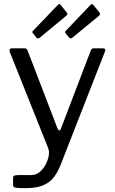

<svg xmlns="http://www.w3.org/2000/svg" viewBox="-20 -770 570 954"><path d="M106 165Q77 165 61 163Q45 161 45 152V113Q45 106 50.5 103Q56 100 73 100H136Q158 100 176 85.5Q194 71 206 49Q218 27 222 4.5Q226 -18 219 -35L28 -513Q26 -520 28.5 -525Q31 -530 39 -530H101Q107 -530 111 -527.5Q115 -525 117 -519L266 -131Q270 -122 275 -122Q280 -122 284 -134L431 -519Q434 -525 437 -527.5Q440 -530 445 -530H492Q499 -530 502 -525.5Q505 -521 502 -515L282 47Q268 83 251 106Q234 129 212.5 141.5Q191 154 165 159.5Q139 165 106 165ZM281 -746 310 -710Q315 -704 315 -700Q315 -696 307 -690L178 -583Q172 -579 168 -579Q164 -579 160 -584L145 -603Q137 -611 144 -617L268 -746Q275 -753 281 -746ZM443 -746 473 -710Q477 -704 477 -700Q477 -696 470 -690L340 -583Q334 -579 330.5 -579Q327 -579 323 -584L307 -603Q300 -611 307 -617L430 -746Q437 -753 443 -746Z"/></svg>

Font: Libre Franklin
Style: Regular
Weight: 400
Designer: Pablo Impallari, Rodrigo Fuenzalida, Nhung Nguyen
Foundry: Impallari Type
Version: Version 3.000